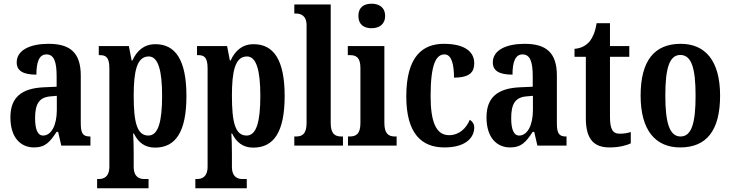

<svg xmlns="http://www.w3.org/2000/svg" viewBox="-20 -784 3936 1034"><path d="M163 10C225 10 249 -20 285 -74H293L310 0H467V-49H464C427 -49 415 -65 415 -120V-377C415 -502 356 -548 241 -548C144 -548 70 -515 70 -448C70 -403 104 -382 176 -382C176 -450 191 -491 230 -491C272 -491 285 -449 285 -373V-317L218 -314C96 -309 36 -260 36 -152C36 -41 93 10 163 10ZM212 -54C182 -54 169 -89 169 -147C169 -222 189 -260 252 -265L286 -268V-191C286 -111 257 -54 212 -54Z M503 230H780V180H756C734 180 700 172 700 114V47C700 4 699 -35 697 -65H701C724 -18 759 11 815 11C926 11 984 -74 984 -267C984 -461 925 -546 817 -546C754 -546 716 -509 693 -458H689L674 -536H512V-487H518C548 -487 569 -478 569 -417V113C569 172 535 180 513 180H503ZM779 -54C717 -54 700 -127 700 -269C700 -400 717 -480 781 -480C832 -480 853 -404 853 -268C853 -128 832 -54 779 -54Z M1032 230H1309V180H1285C1263 180 1229 172 1229 114V47C1229 4 1228 -35 1226 -65H1230C1253 -18 1288 11 1344 11C1455 11 1513 -74 1513 -267C1513 -461 1454 -546 1346 -546C1283 -546 1245 -509 1222 -458H1218L1203 -536H1041V-487H1047C1077 -487 1098 -478 1098 -417V113C1098 172 1064 180 1042 180H1032ZM1308 -54C1246 -54 1229 -127 1229 -269C1229 -400 1246 -480 1310 -480C1361 -480 1382 -404 1382 -268C1382 -128 1361 -54 1308 -54Z M1565 0H1827V-49H1818C1784 -49 1761 -63 1761 -122V-760H1565V-711H1575C1596 -711 1631 -703 1631 -648V-122C1631 -63 1608 -49 1575 -49H1565Z M1981 -632C2021 -632 2054 -652 2054 -698C2054 -745 2021 -764 1981 -764C1940 -764 1910 -745 1910 -698C1910 -652 1940 -632 1981 -632ZM1854 0H2116V-49H2107C2073 -49 2050 -63 2050 -122V-536H1853V-487H1866C1899 -487 1921 -473 1921 -418V-121C1921 -63 1898 -49 1863 -49H1854Z M2373 10C2497 10 2534 -50 2534 -97C2534 -117 2524 -130 2510 -139C2491 -93 2453 -56 2398 -56C2328 -56 2299 -129 2299 -266C2299 -440 2329 -491 2374 -491C2413 -491 2425 -434 2425 -366C2515 -366 2534 -400 2534 -444C2534 -503 2486 -548 2370 -548C2257 -548 2168 -481 2168 -265C2168 -64 2251 10 2373 10Z M2727 10C2789 10 2813 -20 2849 -74H2857L2874 0H3031V-49H3028C2991 -49 2979 -65 2979 -120V-377C2979 -502 2920 -548 2805 -548C2708 -548 2634 -515 2634 -448C2634 -403 2668 -382 2740 -382C2740 -450 2755 -491 2794 -491C2836 -491 2849 -449 2849 -373V-317L2782 -314C2660 -309 2600 -260 2600 -152C2600 -41 2657 10 2727 10ZM2776 -54C2746 -54 2733 -89 2733 -147C2733 -222 2753 -260 2816 -265L2850 -268V-191C2850 -111 2821 -54 2776 -54Z M3263 10C3319 10 3358 -3 3377 -12V-73C3359 -67 3339 -64 3317 -64C3278 -64 3265 -91 3265 -155V-478H3369V-536H3265V-659H3193C3185 -610 3172 -583 3157 -563C3140 -542 3114 -524 3074 -521V-478H3135V-147C3135 -30 3182 10 3263 10Z M3643 10C3785 10 3858 -81 3858 -269C3858 -457 3778 -548 3646 -548C3504 -548 3430 -457 3430 -269C3430 -81 3511 10 3643 10ZM3645 -49C3585 -49 3563 -125 3563 -269C3563 -414 3584 -488 3644 -488C3705 -488 3726 -414 3726 -269C3726 -125 3706 -49 3645 -49Z"/></svg>

Font: Noto Serif Bengali ExtraCondensed
Style: Bold
Weight: 700
Width: 2
Designer: Juan Bruce, Universal Thirst, Indian Type Foundry and the Monotype Design Team.
Foundry: Monotype Imaging Inc.
Version: Version 2.003